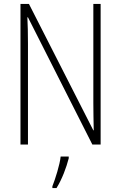

<svg xmlns="http://www.w3.org/2000/svg" viewBox="-20 -734 615 975"><path d="M491 0V-714H454V-211C454 -174 455 -120 456 -72H454L127 -714H84V0H122V-512C122 -566 121 -606 119 -646H122L449 0ZM329 70V61H288C284 102 260 177 246 212V221H267C295 176 317 117 329 70Z"/></svg>

Font: Noto Sans Sinhala UI Condensed ExtraLight
Style: Regular
Weight: 200
Width: 3
Designer: Jelle Bosma - Monotype Design Team
Foundry: Monotype Imaging Inc.
Version: Version 2.006